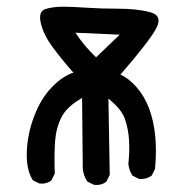

<svg xmlns="http://www.w3.org/2000/svg" viewBox="-20 -548 540 563"><path d="M255.9 -5.9 236.3 -15.6Q224.6 -33.2 222.7 -52.7L220.7 -260.7Q175.8 -235.4 160.2 -204.1Q144.5 -172.9 141.6 -134.8Q138.7 -96.7 140.6 -39.1L130.9 -19.5Q117.2 -7.8 95.7 -9.8L76.2 -19.5Q56.6 -50.8 58.6 -103Q60.5 -155.3 80.1 -207Q99.6 -258.8 131.8 -292Q164.1 -325.2 195.3 -335Q162.1 -372.1 134.8 -409.2Q107.4 -446.3 99.6 -480.5Q91.8 -514.6 113.3 -521.5Q134.8 -528.3 164.1 -528.3Q193.4 -528.3 233.9 -525.4Q274.4 -522.5 327.1 -522.5Q379.9 -522.5 418.9 -512.7Q458 -502.9 438.5 -465.8Q420.9 -430.7 333 -329.1Q356.4 -319.3 379.9 -293Q403.3 -266.6 417 -230.5Q430.7 -194.3 435.1 -149.9Q439.5 -105.5 434.6 -52.7L424.8 -33.2Q409.2 -21.5 387.7 -23.4L368.2 -33.2Q358.4 -48.8 356.4 -67.4Q360.4 -105.5 358.4 -137.2Q356.4 -168.9 346.7 -198.2Q336.9 -227.5 297.9 -258.8L301.8 -35.2L292 -15.6Q278.3 -3.9 255.9 -5.9ZM331.1 -446.3 201.2 -452.1Q226.6 -413.1 261.7 -379.9Z"/></svg>

Font: JasonHandwriting2
Style: Regular
Weight: 400
Version: Version 1.05.10